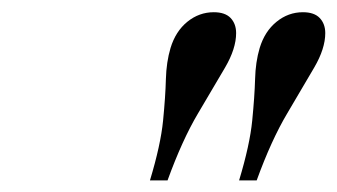

<svg xmlns="http://www.w3.org/2000/svg" viewBox="-20 -842 566 322"><path d="M231.5 -539.5Q249.5 -599 253.5 -639.8Q257.5 -680.5 258.2 -709.2Q259 -738 266 -761.5Q274.5 -789.5 294.2 -805.5Q314 -821.5 338.5 -821.5Q357.5 -821.5 366.8 -811.8Q376 -802 376 -786.5Q376 -760.5 357.5 -728.8Q339 -697 312.2 -652Q285.5 -607 261 -539.5ZM381 -539.5Q399 -599 403 -639.8Q407 -680.5 407.8 -709.2Q408.5 -738 415.5 -761.5Q424 -789.5 443.8 -805.5Q463.5 -821.5 488 -821.5Q507 -821.5 516.2 -811.8Q525.5 -802 525.5 -786.5Q525.5 -760.5 507 -728.8Q488.5 -697 461.8 -652Q435 -607 410.5 -539.5Z"/></svg>

Font: Libre Caslon Text
Style: Italic
Weight: 400
Italic angle: -22.583°
Designer: Pablo Impallari, Rodrigo Fuenzalida, Katja Schimmel
Foundry: Pablo Impallari, Rodrigo Fuenzalida
Version: Version 2.000